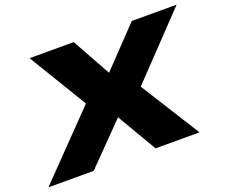

<svg xmlns="http://www.w3.org/2000/svg" viewBox="-162 -882 1241 1059"><g transform="rotate(-20 458.5 -352.5)"><path d="M-46 0 345 -403 340 -309 100 -705H359L493 -464H470L700 -705H963L586 -309L589 -401L841 0H583L438 -247L461 -246L220 0Z"/></g></svg>

Font: Nunito Sans 7pt Expanded Black
Style: Italic
Weight: 900
Width: 7
Italic angle: -9°
Designer: Vernon Adams
Foundry: Vernon Adams
Version: Version 3.101;gftools[0.9.27]